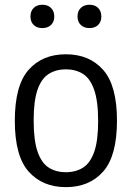

<svg xmlns="http://www.w3.org/2000/svg" viewBox="-20 -780 556 810"><path d="M258 9.5Q159.5 9.5 101 -56Q42.5 -121.5 42.5 -270.5Q42.5 -419.5 100.5 -485.2Q158.5 -551 258 -551Q357 -551 415.2 -485.2Q473.5 -419.5 473.5 -271Q473.5 -122 415.2 -56.2Q357 9.5 258 9.5ZM258 -53.5Q300 -53.5 330.5 -73Q361 -92.5 377.5 -139.5Q394 -186.5 394 -269Q394 -353.5 377.2 -401.2Q360.5 -449 330 -468.2Q299.5 -487.5 258 -487.5Q216.5 -487.5 185.8 -468.2Q155 -449 138.5 -402Q122 -355 122 -272Q122 -188 138.5 -140.2Q155 -92.5 185.5 -73Q216 -53.5 258 -53.5ZM357.5 -661.5Q334.5 -661.5 320.8 -674.8Q307 -688 307 -710.5Q307 -733 320.8 -746.5Q334.5 -760 357.5 -760Q380.5 -760 394 -746.5Q407.5 -733 407.5 -710.5Q407.5 -688 394 -674.8Q380.5 -661.5 357.5 -661.5ZM158.5 -661.5Q135.5 -661.5 122 -674.8Q108.5 -688 108.5 -710.5Q108.5 -733 122 -746.5Q135.5 -760 158.5 -760Q181.5 -760 195.2 -746.5Q209 -733 209 -710.5Q209 -688 195.2 -674.8Q181.5 -661.5 158.5 -661.5Z"/></svg>

Font: Encode Sans SmCnd
Style: Regular
Weight: 400
Width: 4
Designer: Multiple Designers
Foundry: Impallari Type
Version: Version 3.002; ttfautohint (v1.8.3) -l 8 -r 50 -G 200 -x 14 